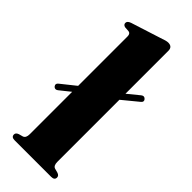

<svg xmlns="http://www.w3.org/2000/svg" viewBox="-247 -779 809 809"><g transform="rotate(45 157.5 -374.5)"><path d="M6 -279.5Q-2.5 -290.5 9 -299.5L74 -351.5V-646Q74 -662.5 61.5 -664.5L39.5 -666Q27 -669 27 -680Q27 -691 44 -697L175.5 -739Q202.5 -749 213.5 -749Q238.5 -749 238.5 -725V-469L290.5 -511.5Q302 -520.5 311.5 -510Q320 -499.5 308.5 -490.5L238.5 -433V-63.5Q238.5 -40 252.5 -36L271 -31Q284.5 -26.5 284.5 -15.5Q284.5 0 264.5 0H47Q27.5 0 27.5 -15.5Q27.5 -26 41.5 -31L60 -36Q74 -40.5 74 -63.5V-316L26.5 -278Q15 -269.5 6 -279.5Z"/></g></svg>

Font: Fraunces 72pt
Style: Bold
Weight: 700
Version: Version 1.000;[b76b70a41]